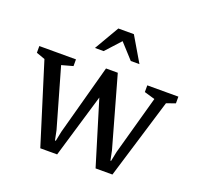

<svg xmlns="http://www.w3.org/2000/svg" viewBox="-136 -941 1149 1103"><g transform="rotate(20 438.5 -390.0)"><path d="M589 -639 500 -790H405L317 -639H370L453 -730L536 -639ZM237 -499V-540H13V-499L66 -480L219 10H322L438 -380L557 10H660L809 -480L863 -499V-540H673V-499L738 -480L638 -120L626 -61H622L610 -120L489 -550H417L300 -120L288 -61H283L271 -120L168 -480Z"/></g></svg>

Font: Domine
Style: Regular
Weight: 400
Designer: Pablo Impallari, Rodrigo Fuenzalida, Brenda Gallo
Foundry: Pablo Impallari, Rodrigo Fuenzalida, Brenda Gallo
Version: Version 2.000